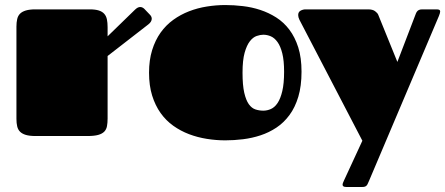

<svg xmlns="http://www.w3.org/2000/svg" viewBox="-20 -537 1758 758"><path d="M44.9 -432.1Q44.9 -448.7 47.9 -461.7Q50.8 -474.6 59.1 -482.9Q67.4 -491.2 82 -495.6Q96.7 -500 120.1 -500H334Q356.4 -500 370.1 -495.6Q383.8 -491.2 391.6 -482.4Q399.4 -473.6 402.1 -460.4Q404.8 -447.3 404.8 -429.7V-393.6L513.2 -499Q523.9 -509.3 533.2 -509.3Q538.6 -509.3 542.7 -507.1Q546.9 -504.9 549.8 -502L571.8 -479Q579.1 -471.7 579.1 -462.9Q579.1 -457.5 575.9 -451.9Q572.8 -446.3 565.9 -440.9L404.8 -315.9V-68.8Q404.8 -51.8 402.3 -38.8Q399.9 -25.9 391.6 -17.3Q383.3 -8.8 367.7 -4.4Q352.1 0 325.2 0H120.1Q96.7 0 82 -4.4Q67.4 -8.8 59.1 -17.1Q50.8 -25.4 47.9 -38.1Q44.9 -50.8 44.9 -67.9Z M869.6 17.1Q833 17.1 796.4 11.2Q759.8 5.4 726.3 -7.3Q692.9 -20 664.1 -40.5Q635.3 -61 614 -90.8Q592.8 -120.6 580.6 -159.9Q568.4 -199.2 568.4 -250Q568.4 -299.8 580.6 -339.1Q592.8 -378.4 614 -408.2Q635.3 -438 664.1 -458.7Q692.9 -479.5 726.3 -492.4Q759.8 -505.4 796.4 -511.2Q833 -517.1 869.6 -517.1Q903.3 -517.1 938.7 -512.9Q974.1 -508.8 1007.6 -497.8Q1041 -486.8 1070.6 -468Q1100.1 -449.2 1122.3 -419.9Q1144.5 -390.6 1157.5 -349.9Q1170.4 -309.1 1170.4 -253.9Q1170.4 -197.3 1157.7 -155Q1145 -112.8 1122.8 -82.8Q1100.6 -52.7 1071.3 -33.2Q1042 -13.7 1008.5 -2.7Q975.1 8.3 939.5 12.7Q903.8 17.1 869.6 17.1ZM1019.5 -100.1Q1034.7 -100.1 1049.6 -106.7Q1064.5 -113.3 1075.9 -130.4Q1087.4 -147.5 1094.5 -177.5Q1101.6 -207.5 1101.6 -253.9Q1101.6 -297.9 1094.5 -326.2Q1087.4 -354.5 1075.7 -370.8Q1064 -387.2 1049.3 -393.6Q1034.7 -399.9 1019.5 -399.9Q1007.8 -399.9 993.4 -395Q979 -390.1 966.6 -374.3Q954.1 -358.4 945.8 -328.9Q937.5 -299.3 937.5 -250Q937.5 -200.7 944.3 -170.9Q951.2 -141.1 962.4 -125.5Q973.6 -109.9 988.5 -105Q1003.4 -100.1 1019.5 -100.1Z M1548.8 -292.5 1617.2 -471.2Q1619.6 -477.5 1621.6 -482.7Q1623.5 -487.8 1626.5 -491.7Q1629.4 -495.6 1634.3 -497.8Q1639.2 -500 1647 -500H1704.1Q1717.8 -500 1717.8 -492.2Q1717.8 -485.8 1712.9 -474.1L1437 176.8Q1434.1 183.1 1432.1 187.7Q1430.2 192.4 1427.5 195.3Q1424.8 198.2 1420.9 199.7Q1417 201.2 1410.2 201.2H1347.2Q1332.5 201.2 1332.5 192.4Q1332.5 186.5 1338.4 174.8L1410.6 18.6L1162.1 -459Q1159.7 -463.9 1158.4 -468.8Q1157.2 -473.6 1157.2 -477.5Q1157.2 -489.7 1166.7 -494.9Q1176.3 -500 1186 -500H1433.6Q1451.2 -500 1460.7 -492.9Q1470.2 -485.8 1473.1 -479Z"/></svg>

Font: Fascinate Cyrillic
Style: Regular
Weight: 900
Designer: Denis Ignatov
Foundry: Astigmatic (AOETI)
Version: Version 1.00 November 30, 2018, initial release